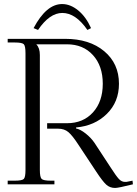

<svg xmlns="http://www.w3.org/2000/svg" viewBox="-20 -911 678 949"><path d="M146 -772Q209 -891 287 -891Q328 -891 366.5 -859.5Q405 -828 430 -772L412 -763Q354 -847 288 -847Q225 -847 168 -763ZM18 0V-18H53Q89 -18 97.5 -26.5Q106 -35 106 -71V-648Q106 -684 97.5 -692.5Q89 -701 53 -701H18V-719H302Q422 -719 495 -658Q568 -597 568 -497Q568 -407 508 -348Q448 -289 356 -281V-276Q377 -272 403.5 -251Q430 -230 447 -205L527 -83Q554 -41 567.5 -26.5Q581 -12 597 -12H605L635 -18L637 0Q565 18 549 18Q523 18 505 1.5Q487 -15 456 -62L366 -198Q338 -241 318 -258Q298 -275 267 -275H213V-302H311Q391 -302 439.5 -355.5Q488 -409 488 -497Q488 -585 439.5 -638.5Q391 -692 311 -692H160V-691Q177 -674 177 -639V-71Q177 -35 186 -26.5Q195 -18 231 -18H249V0Z"/></svg>

Font: Foglihten068fMac
Style: Regular
Weight: 500
Designer: gluk (gluksza@wp.pl)
Foundry: gluk (gluksza@wp.pl)
Version: Version 0.68